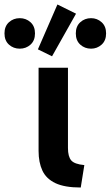

<svg xmlns="http://www.w3.org/2000/svg" viewBox="-101 -826 493 856"><path d="M259 10Q187 10 146 -9.5Q105 -29 88 -65.5Q71 -102 71 -153V-524H202V-166Q202 -128 216.5 -111Q231 -94 275 -90ZM131 -575 68 -606 155 -806 238 -765ZM-13 -609Q-41 -609 -61 -627Q-81 -645 -81 -677Q-81 -709 -61 -727Q-41 -745 -13 -745Q15 -745 35 -727Q55 -709 55 -677Q55 -645 35 -627Q15 -609 -13 -609ZM305 -609Q277 -609 257 -627Q237 -645 237 -677Q237 -709 257 -727Q277 -745 305 -745Q332 -745 352 -727Q372 -709 372 -677Q372 -645 352 -627Q332 -609 305 -609Z"/></svg>

Font: Ubuntu Sans
Style: Bold
Weight: 700
Designer: Dalton Maag Ltd
Foundry: Dalton Maag Ltd
Version: Version 1.006; ttfautohint (v1.8.4.7-5d5b)